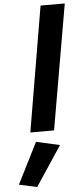

<svg xmlns="http://www.w3.org/2000/svg" viewBox="-139 -816 522 1193"><g transform="rotate(-5 122.0 -219.5)"><path d="M162 -780 30 0H178L313 -780ZM60 61 -69 317 43 341 207 94Z"/></g></svg>

Font: Jost*
Style: Bold Italic
Weight: 700
Italic angle: -10°
Version: Version 3.7